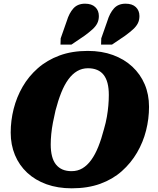

<svg xmlns="http://www.w3.org/2000/svg" viewBox="-20 -1004 855 1041"><path d="M369 17Q293 17 232 -5Q171 -27 127.5 -67.5Q84 -108 61 -163.5Q38 -219 38 -285Q38 -350 54 -413.5Q70 -477 102.5 -533.5Q135 -590 185 -634Q235 -678 302.5 -703Q370 -728 456 -728Q532 -728 593 -705.5Q654 -683 697.5 -642.5Q741 -602 764.5 -547Q788 -492 788 -425Q788 -360 772 -296.5Q756 -233 723 -176.5Q690 -120 640.5 -76Q591 -32 523.5 -7.5Q456 17 369 17ZM457 -634Q425 -634 398.5 -618.5Q372 -603 350.5 -573.5Q329 -544 312 -501.5Q295 -459 281 -405Q273 -371 267 -339.5Q261 -308 258 -278Q255 -248 255 -221Q255 -185 262 -157.5Q269 -130 283.5 -112Q298 -94 319 -85Q340 -76 368 -76Q401 -76 427 -91.5Q453 -107 474.5 -136.5Q496 -166 513 -208.5Q530 -251 544 -305Q554 -339 559.5 -371Q565 -403 567.5 -432.5Q570 -462 570 -489Q570 -526 563 -553Q556 -580 542 -598Q528 -616 506.5 -625Q485 -634 457 -634ZM342 -890Q355 -933 378 -958.5Q401 -984 441 -984Q477 -984 496.5 -965.5Q516 -947 516 -917Q516 -895 507.5 -878Q499 -861 481.5 -845Q464 -829 438 -810L367 -762H308L309 -796ZM562 -890Q575 -933 598 -958.5Q621 -984 661 -984Q697 -984 716.5 -965.5Q736 -947 736 -917Q736 -895 727.5 -878Q719 -861 701.5 -845Q684 -829 658 -810L587 -762H528L529 -796Z"/></svg>

Font: Roboto Serif 20pt ExtraBold
Style: Italic
Weight: 800
Italic angle: -10°
Version: Version 1.007